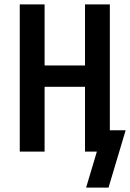

<svg xmlns="http://www.w3.org/2000/svg" viewBox="-20 -690 592 874"><path d="M474 164H372L421 0H367V-295H183V0H70V-670H183V-392H367V-670H480V-97H552Z"/></svg>

Font: Lode
Style: Bold
Weight: 700
Monospace: yes
Designer: Belleve Invis
Foundry: Belleve Invis
Version: Version 29.2.0; ttfautohint (v1.8.3)